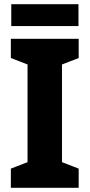

<svg xmlns="http://www.w3.org/2000/svg" viewBox="-20 -900 430 920"><path d="M357 0H32V-92L112 -123V-591L32 -622V-714H357V-622L277 -591V-123L357 -92ZM356 -880V-775H34V-880Z"/></svg>

Font: Noto Sans Khmer UI SemiCondensed ExtraBold
Style: Regular
Weight: 800
Width: 4
Designer: Danh Hong and the Monotype Design Team
Foundry: Monotype Imaging Inc.
Version: Version 2.002; ttfautohint (v1.8.4.7-5d5b)